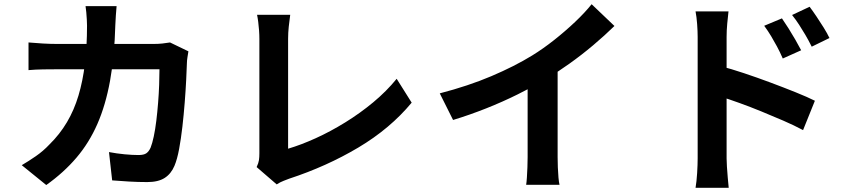

<svg xmlns="http://www.w3.org/2000/svg" viewBox="-20 -831 4040 909"><path d="M532 -802Q530 -785 528.5 -758Q527 -731 526 -713Q522 -564 501 -448.5Q480 -333 441 -244Q402 -155 342 -84.5Q282 -14 199 45L83 -49Q114 -67 149.5 -91.5Q185 -116 214 -147Q263 -195 297 -252.5Q331 -310 351.5 -378.5Q372 -447 382 -529Q392 -611 392 -710Q392 -721 391 -738.5Q390 -756 388.5 -773Q387 -790 385 -802ZM872 -588Q870 -576 867.5 -560Q865 -544 865 -535Q864 -503 861.5 -453Q859 -403 854.5 -345.5Q850 -288 843.5 -231Q837 -174 828 -125.5Q819 -77 806 -46Q790 -8 759.5 11.5Q729 31 677 31Q634 31 591 28.5Q548 26 511 23L496 -111Q533 -104 570 -100.5Q607 -97 636 -97Q661 -97 673 -105.5Q685 -114 693 -132Q701 -152 708 -185Q715 -218 720 -259Q725 -300 728.5 -344Q732 -388 733.5 -429.5Q735 -471 735 -503H247Q222 -503 185 -502.5Q148 -502 115 -499V-630Q147 -627 183 -625Q219 -623 247 -623H710Q729 -623 748.5 -625Q768 -627 785 -630Z M1195 -40Q1204 -59 1206 -73Q1208 -87 1208 -105Q1208 -124 1208 -163Q1208 -202 1208 -253.5Q1208 -305 1208 -362Q1208 -419 1208 -474Q1208 -529 1208 -574Q1208 -619 1208 -647Q1208 -666 1206.5 -687Q1205 -708 1202.5 -727.5Q1200 -747 1197 -761H1354Q1350 -732 1347 -704Q1344 -676 1344 -647Q1344 -623 1344 -587.5Q1344 -552 1344 -509Q1344 -466 1344 -420Q1344 -374 1344 -329Q1344 -284 1344 -244Q1344 -204 1344 -174Q1344 -144 1344 -127Q1405 -145 1474.5 -176.5Q1544 -208 1614.5 -251.5Q1685 -295 1747.5 -347Q1810 -399 1858 -458L1929 -345Q1827 -222 1676.5 -132.5Q1526 -43 1349 15Q1339 19 1323 25Q1307 31 1290 42Z M2062 -389Q2197 -424 2306.5 -470.5Q2416 -517 2499 -568Q2551 -600 2603.5 -641.5Q2656 -683 2702.5 -727Q2749 -771 2781 -811L2889 -708Q2843 -663 2788.5 -617Q2734 -571 2675 -529Q2616 -487 2558 -452Q2501 -419 2430.5 -384Q2360 -349 2282 -318Q2204 -287 2125 -263ZM2478 -504 2620 -537V-87Q2620 -65 2621 -39Q2622 -13 2624 9.5Q2626 32 2629 44H2471Q2473 32 2474.5 9.5Q2476 -13 2477 -39Q2478 -65 2478 -87Z M3682 -744Q3696 -724 3713 -697Q3730 -670 3745.5 -643Q3761 -616 3773 -593L3686 -554Q3672 -586 3658.5 -611Q3645 -636 3631 -659.5Q3617 -683 3598 -709ZM3813 -799Q3828 -779 3845.5 -753Q3863 -727 3879.5 -700.5Q3896 -674 3907 -651L3823 -610Q3807 -642 3792.5 -666.5Q3778 -691 3763.5 -713.5Q3749 -736 3730 -760ZM3283 -81Q3283 -101 3283 -144.5Q3283 -188 3283 -245.5Q3283 -303 3283 -365.5Q3283 -428 3283 -486.5Q3283 -545 3283 -590Q3283 -635 3283 -656Q3283 -683 3280.5 -717Q3278 -751 3273 -777H3429Q3426 -751 3423 -719Q3420 -687 3420 -656Q3420 -629 3420 -581Q3420 -533 3420 -474.5Q3420 -416 3420 -355Q3420 -294 3420 -238.5Q3420 -183 3420 -141.5Q3420 -100 3420 -81Q3420 -68 3421.5 -42.5Q3423 -17 3425.5 10Q3428 37 3430 58H3273Q3278 29 3280.5 -11.5Q3283 -52 3283 -81ZM3391 -518Q3441 -505 3502.5 -484.5Q3564 -464 3627 -440.5Q3690 -417 3746 -394.5Q3802 -372 3838 -354L3782 -215Q3739 -238 3688 -260Q3637 -282 3584.5 -303.5Q3532 -325 3482 -343Q3432 -361 3391 -374Z"/></svg>

Font: Noto Sans SC Thin
Style: Bold
Weight: 700
Version: Version 2.004-H2;hotconv 1.0.118;makeotfexe 2.5.65603